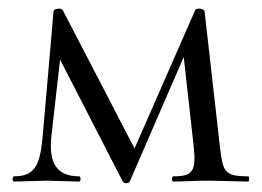

<svg xmlns="http://www.w3.org/2000/svg" viewBox="-20 -417 602 441"><path d="M550 -12C494 -12 492 -23 485 -81L450 -390C449 -398 431 -400 428 -393L289 -76L124 -394C121 -399 104 -398 103 -391L78 -104C72 -37 60 -12 12 -12C8 -12 8 0 12 0L88 -2L162 0C166 0 166 -12 162 -12C114 -12 91 -38 98 -104L118 -280L262 0C265 5 275 5 278 0L402 -286L425 -80C431 -23 422 -12 378 -12C374 -12 374 0 378 0C401 0 426 -2 459 -2L550 0C553 0 553 -12 550 -12Z"/></svg>

Font: Cormorant Garamond
Style: Regular
Weight: 400
Designer: Christian Thalmann (Catharsis Fonts)
Foundry: Catharsis Fonts
Version: Version 4.002;Glyphs 3.4 (3410)